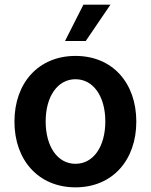

<svg xmlns="http://www.w3.org/2000/svg" viewBox="-20 -793 648 824"><path d="M304 11C463 11 565 -106 565 -271C565 -437 463 -553 304 -553C145 -553 42 -437 42 -271C42 -106 145 11 304 11ZM176 -272C176 -380 228 -453 304 -453C380 -453 432 -380 432 -272C432 -164 381 -90 304 -90C227 -90 176 -164 176 -272ZM259 -617H348L454 -773H338Z"/></svg>

Font: Wafeq Semi Bold
Style: Regular
Weight: 600
Designer: Rasmus Andersson & Azza Alameddine
Foundry: Google & TypeTogether
Version: Version 3.000;January 28, 2025;FontCreator 15.0.0.3014 64-bi